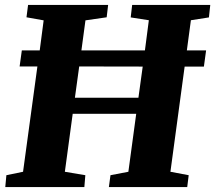

<svg xmlns="http://www.w3.org/2000/svg" viewBox="-20 -763 878 783"><path d="M1.5 0 6 -48.5 74 -62.5 132.5 -492H60L69 -557.5H142L158 -680L88 -692.5L94.5 -743H421L415 -692.5L328.5 -680L312 -557.5H571L587 -680.5L513 -692L519 -743H837.5L832 -692L758.5 -680.5L742 -557.5H820.5L811.5 -491.5H733L675 -62.5L749.5 -48.5L743.5 0H424L430.5 -48.5L503.5 -62.5L535.5 -299H276.5L244.5 -62.5L328 -48.5L324 0ZM285.5 -364.5H544.5L562 -491.5L303 -492Z"/></svg>

Font: Merriweather 28pt Black
Style: Italic
Weight: 900
Italic angle: -7.8°
Version: Version 2.101